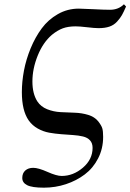

<svg xmlns="http://www.w3.org/2000/svg" viewBox="-20 -680 603 888"><path d="M81.1 -253.9Q81.1 -301.8 90.8 -353.5Q100.6 -405.3 121.8 -456.8Q143.1 -508.3 173.1 -548.8Q203.1 -589.4 247.6 -614.7Q292 -640.1 344.2 -640.1Q361.3 -640.1 411.1 -637.5Q460.9 -634.8 488.8 -634.8Q527.8 -634.8 553.2 -660.2L563 -649.9Q551.8 -624 543.9 -610.1Q536.1 -596.2 521.5 -580.1Q506.8 -564 486.1 -556.9Q465.3 -549.8 436 -549.8Q418 -549.8 382.8 -554Q347.7 -558.1 330.1 -558.1Q295.4 -558.1 270.8 -549.1Q246.1 -540 220.2 -519Q178.7 -483.4 154.3 -422.6Q129.9 -361.8 129.9 -303.2Q129.9 -246.6 152.8 -210.9Q168.9 -186.5 198.2 -174.8Q227.5 -163.1 260.3 -161.4Q293 -159.7 325.4 -158.7Q357.9 -157.7 387.7 -148.7Q417.5 -139.6 434.1 -119.1Q449.2 -99.6 453.1 -86.4Q457 -73.2 457 -46.9Q457 7.3 433.8 52.5Q410.6 97.7 372.1 126.7Q333.5 155.8 284.7 171.9Q235.8 188 183.1 188Q128.4 188 105.7 176.5Q83 165 83 143.1Q83 121.1 96.9 108.6Q110.8 96.2 133.8 96.2Q157.2 96.2 199.5 115Q241.7 133.8 265.1 133.8Q318.8 133.8 363.5 95.5Q408.2 57.1 408.2 3.9Q408.2 -18.1 396.2 -31Q384.3 -43.9 363.8 -48.8Q343.3 -53.7 317.9 -55.4Q292.5 -57.1 263.4 -59.3Q234.4 -61.5 207.3 -66.4Q180.2 -71.3 154.8 -85.4Q129.4 -99.6 112.8 -123Q81.1 -168 81.1 -253.9Z"/></svg>

Font: Common Serif
Style: Italic
Weight: 400
Italic angle: -12°
Designer: Philipp H. Poll, Khaled Hosny
Foundry: Stefan Peev, Context Ltd.
Version: Version 1.026